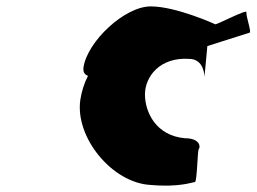

<svg xmlns="http://www.w3.org/2000/svg" viewBox="-20 -886 802 600"><path d="M241 -676C239 -661 244 -653 255 -649C243 -626 235 -600 231 -574C214 -456 331 -314 451 -308C542 -300 581 -317 589 -317C596 -317 597 -414 601 -420C607 -426 606 -454 558 -454C467 -462 433 -536 433 -591C433 -646 479 -708 571 -702C619 -702 619 -646 619 -646L628 -742L760 -784C767 -784 748 -837 750 -848C752 -858 660 -810 653 -810C653 -810 531 -866 451 -866C369 -866 253 -756 241 -676Z"/></svg>

Font: Ampere
Style: Ita
Weight: 400
Version: Version 1